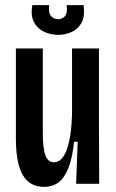

<svg xmlns="http://www.w3.org/2000/svg" viewBox="-20 -717 453 749"><path d="M152 12Q96 12 69 -34Q42 -80 42 -177V-528H147V-201Q147 -139 157 -111.5Q167 -84 190 -84Q207 -84 220 -97.5Q233 -111 241.5 -136Q250 -161 255 -195.5Q260 -230 261 -272V-528H366V-232L367 0H277L283 -164H269Q262 -98 246 -59.5Q230 -21 207 -4.5Q184 12 152 12ZM106 -697H172Q168 -667 179 -654.5Q190 -642 207 -642Q223 -642 233.5 -654Q244 -666 240 -697H306Q312 -652 297.5 -627Q283 -602 258 -591.5Q233 -581 207 -581Q178 -581 152 -593Q126 -605 112.5 -630.5Q99 -656 106 -697Z"/></svg>

Font: Bricolage Grotesque 48pt Condensed Medium
Style: Regular
Weight: 500
Width: 3
Designer: Mathieu Triay
Foundry: Atelier Triay
Version: Version 1.001;gftools[0.9.33.dev8+g029e19f]